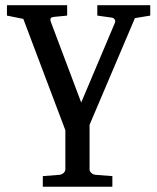

<svg xmlns="http://www.w3.org/2000/svg" viewBox="-20 -502 606 740"><path d="M559.1 -441.9 500 -432.1 325.2 -21V150.9Q325.2 157.7 331.8 164.3Q338.4 170.9 349.1 171.9L413.1 176.8V217.8H145V176.8L208 171.9Q218.8 170.9 225.3 164.3Q231.9 157.7 231.9 150.9V0L69.8 -429.2L6.8 -441.9V-481.9H238.8V-441.9L189 -437Q175.3 -435.5 174.6 -429.4Q173.8 -423.3 175.8 -418L293 -106.9L422.9 -414.1Q425.8 -421.4 421.6 -427.5Q417.5 -433.6 410.2 -434.1L355 -441.9V-481.9H559.1Z"/></svg>

Font: Charis
Style: Regular
Weight: 400
Designer: Walt Agee, Miriam Martin, Annie Olsen, Victor Gaultney, Lorna Priest, Alan Ward, Bob Hallissy, Martin Hosken, Sharon Cor
Foundry: SIL Global
Version: Version 7.000